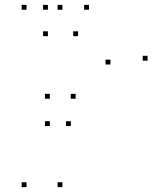

<svg xmlns="http://www.w3.org/2000/svg" viewBox="-20 -760 660 790"><path d="M236.8 -720V-740H216.8V-720ZM89.2 -720V-740H69.2V-720ZM89.2 10V-10H69.2V10ZM236.8 10V-10H216.8V10ZM185 -241.3V-261.3H165V-241.3ZM271.5 -241.3V-261.3H251.5V-241.3ZM587.2 -510.4V-530.4H567.2V-510.4ZM346.1 -720V-740H326.1V-720ZM177.2 -720V-740H157.2V-720ZM177.2 -611.2V-631.2H157.2V-611.2ZM301.2 -611.2V-631.2H281.2V-611.2ZM434.3 -494.6V-514.6H414.3V-494.6ZM291.2 -353.8V-373.8H271.2V-353.8ZM185 -353.8V-373.8H165V-353.8Z"/></svg>

Font: Monaspace Neon Dots Var
Style: Regular
Weight: 400
Designer: Riley Cran and the Lettermatic Team
Version: Version 1.100 (Monaspace Neon Dots)